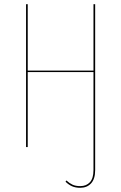

<svg xmlns="http://www.w3.org/2000/svg" viewBox="-20 -700 577 914"><path d="M433 -680V110Q433 152 413.5 173Q394 194 362 194Q339 194 322.5 186.5Q306 179 292 165L296 159Q310 172 325 179Q340 186 362 186Q391 186 408 167.5Q425 149 425 110V-357H112V0H104V-680H112V-364H425V-680Z"/></svg>

Font: Fira Sans Compressed Eight
Style: Regular
Weight: 100
Width: 1
Designer: bBox Type GmbH & Carrois Corporate GbR & Edenspiekermann AG
Foundry: bBox Type GmbH & Carrois Corporate GbR & Edenspiekermann AG
Version: Version 4.301